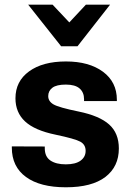

<svg xmlns="http://www.w3.org/2000/svg" viewBox="-20 -796 570 831"><path d="M31.2 -162.4 173.8 -161.9V-154.1Q173.8 -117.9 198.2 -101.3Q222.7 -84.7 264.6 -84.7Q306.9 -84.7 328.7 -100.7Q350.6 -116.7 350.6 -143.1Q350.6 -169.9 327.9 -182.6Q305.2 -195.3 220.5 -213.1Q130.1 -231.7 88.5 -270.4Q46.9 -309.1 46.9 -370.6Q46.9 -444.3 106 -487.2Q165 -530 265.4 -530Q365.5 -530 425.7 -485.5Q485.8 -440.9 485.8 -364.3V-358.6H343.8V-366.7Q343.8 -396.2 324.5 -413.1Q305.2 -429.9 264.9 -429.9Q224.9 -429.9 206.8 -416.3Q188.7 -402.6 188.7 -380.1Q188.7 -357.4 211.7 -344.1Q234.6 -330.8 320.6 -313.2Q410.2 -294.9 452.3 -257.3Q494.4 -219.7 494.4 -153.3Q494.4 -74.7 435.9 -30Q377.4 14.6 265.1 14.6Q153.6 14.6 92.4 -30Q31.2 -74.7 31.2 -157ZM244.6 -595.7 101.8 -775.9H207.5L280 -699L351.8 -775.9H456.5L315.4 -595.7Z"/></svg>

Font: RobotoFlex
Style: Regular
Weight: 400
Designer: Berlow after Robertson
Foundry: Google
Version: Version 2.136